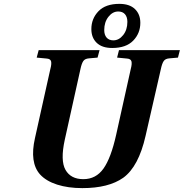

<svg xmlns="http://www.w3.org/2000/svg" viewBox="-20 -949 942 984"><path d="M159.2 -241.2 237.8 -594.2Q245.1 -621.1 241.9 -634.3Q238.8 -647.5 219.2 -648.9L168 -653.8L178.2 -691.9H490.2L480 -653.8L436 -649.9Q415.5 -648.4 407 -636.2Q398.4 -624 392.1 -594.2L312 -232.9Q288.6 -126 315.7 -78.4Q342.8 -30.8 407.2 -30.8Q471.7 -30.8 510.3 -85Q548.8 -139.2 575.2 -257.8L649.9 -594.2Q657.2 -621.1 653.8 -634.3Q650.4 -647.5 630.9 -648.9L580.1 -653.8L589.8 -691.9H901.9L892.1 -653.8L848.1 -649.9Q827.6 -648.4 819.1 -636.2Q810.5 -624 804.2 -594.2L726.1 -252.9Q690.4 -95.2 611.8 -38.1Q536.6 15.1 401.9 15.1Q329.1 15.1 272.7 -2.9Q216.3 -21 185.1 -55.2Q130.9 -116.2 159.2 -241.2ZM514.2 -794.9Q514.2 -770.5 526.4 -756.3Q538.6 -742.2 561 -742.2Q589.8 -742.2 611.3 -769.3Q632.8 -796.4 632.8 -836.9Q632.8 -861.8 620.6 -876Q608.4 -890.1 585.9 -890.1Q557.1 -890.1 535.6 -862.8Q514.2 -835.4 514.2 -794.9ZM448.2 -799.8Q448.2 -853.5 484.6 -891.4Q521 -929.2 591.8 -929.2Q644 -929.2 671.6 -902.6Q699.2 -876 699.2 -832Q699.2 -778.3 662.6 -740.7Q626 -703.1 555.2 -703.1Q502.9 -703.1 475.6 -729.5Q448.2 -755.9 448.2 -799.8Z"/></svg>

Font: Linguistics Pro
Style: Bold Italic
Weight: 700
Italic angle: -12°
Designer: Stefan Peev, Context Ltd
Foundry: Stefan Peev, Context Ltd
Version: Version 001.000